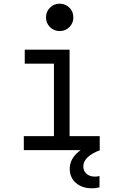

<svg xmlns="http://www.w3.org/2000/svg" viewBox="-20 -807 640 1032"><path d="M108 0H516V-75.2H354V-540H113V-464.8H270V-75.2H108ZM227.2 -713.6Q227.2 -682.8 248.6 -661.4Q269.9 -640 300.8 -640Q331.6 -640 353 -661.4Q374.4 -682.7 374.4 -713.6Q374.4 -744.4 353 -765.8Q331.7 -787.2 300.8 -787.2Q270 -787.2 248.6 -765.8Q227.2 -744.5 227.2 -713.6ZM514.8 200V139.2Q508 141.2 501.2 141.7Q494.4 142.2 489 142.2Q462.6 142.2 445.2 127.2Q427.8 112.2 427.8 87.4Q427.8 61 450.2 39.2Q472.6 17.4 517.8 0L476.4 -31.8Q415.4 -9 385.1 24.8Q354.8 58.6 354.8 100.6Q354.8 146.8 387.7 175.9Q420.6 205 474.6 205Q486.4 205 496.4 203.5Q506.4 202 514.8 200Z"/></svg>

Font: CommitMonoV142 ExtLt
Style: Regular
Weight: 200
Monospace: yes
Designer: Eigil Nikolajsen
Foundry: Eigil Nikolajsen
Version: Version 1.142